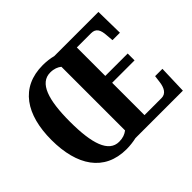

<svg xmlns="http://www.w3.org/2000/svg" viewBox="-161 -951 1188 1188"><g transform="rotate(-45 432.5 -357.5)"><path d="M334 10C362 10 396 6 421 0H836L842 -185H778L772 -138C766 -93 748 -61 710 -61H561V-344H757V-404H561V-653H686C727 -653 742 -626 745 -576L749 -529H814L811 -714H424C399 -721 364 -725 335 -725C139 -725 45 -580 45 -359C45 -137 139 10 334 10ZM334 -55C242 -55 206 -167 206 -358C206 -549 242 -660 335 -660C368 -660 392 -650 409 -636V-79C389 -64 367 -55 334 -55Z"/></g></svg>

Font: Noto Serif Sinhala ExtraCondensed ExtraBold
Style: Regular
Weight: 800
Width: 2
Designer: Jelle Bosma - Monotype Design Team
Foundry: Monotype Imaging Inc.
Version: Version 2.007